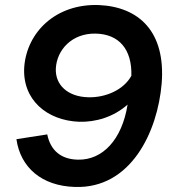

<svg xmlns="http://www.w3.org/2000/svg" viewBox="-20 -731 681 760"><path d="M371 -711C201 -717 87 -604 76 -467C67 -336 166 -254 293 -249C359 -247 430 -268 485 -317C463 -178 386 -97 289 -99C222 -100 180 -135 167 -199L45 -180C61 -68 145 5 276 9C498 17 604 -209 620 -401C636 -605 531 -704 371 -711ZM201 -460C205 -534 265 -600 359 -598C450 -596 503 -537 500 -431C470 -376 399 -344 329 -346C249 -348 198 -394 201 -460Z"/></svg>

Font: Fixel Display 20240404 SemiBold
Style: Italic
Weight: 600
Italic angle: -10°
Designer: AlfaBravo + MacPaw
Foundry: Kyrylo Tkachov, Marchela Mozhyna, Serhii Makarenko, Maria Weinstein, Zakhar Kryvoshyya
Version: Version 1.211;Glyphs 3.2 (3225)